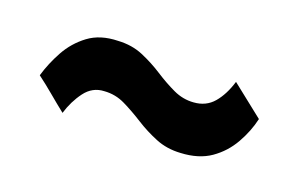

<svg xmlns="http://www.w3.org/2000/svg" viewBox="-43 -541 651 432"><g transform="rotate(20 283.0 -325.5)"><path d="M542 -364 465 -425Q455 -392 437.5 -371.5Q420 -351 391 -349Q366 -347 342.5 -358Q319 -369 295 -384.5Q271 -400 244 -411.5Q217 -423 184 -421Q142 -420 114.5 -399.5Q87 -379 70.5 -349Q54 -319 45 -288Q65 -273 84 -257Q103 -241 122 -226Q131 -256 148.5 -279.5Q166 -303 194 -304Q220 -306 243.5 -294.5Q267 -283 291.5 -267.5Q316 -252 343 -241Q370 -230 402 -232Q445 -234 473 -253.5Q501 -273 518 -303Q535 -333 542 -364Z"/></g></svg>

Font: Repo Bold
Style: Bold
Weight: 700
Designer: Stefan Peev
Foundry: Context Ltd
Version: Version 1.502